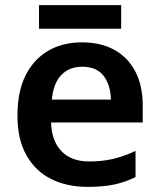

<svg xmlns="http://www.w3.org/2000/svg" viewBox="-20 -718 622 748"><path d="M299 -553Q373 -553 426 -523.5Q479 -494 507.5 -439Q536 -384 536 -307V-241H179Q181 -169 219.5 -129Q258 -89 327 -89Q379 -89 421 -99Q463 -109 508 -130V-28Q467 -8 424 1Q381 10 321 10Q241 10 179.5 -20.5Q118 -51 83 -113Q48 -175 48 -267Q48 -361 79.5 -424Q111 -487 167.5 -520Q224 -553 299 -553ZM300 -458Q250 -458 219 -426Q188 -394 182 -330H412Q411 -386 384 -422Q357 -458 300 -458ZM452 -698V-606H132V-698Z"/></svg>

Font: Noto Sans Adlam Unjoined SemiBold
Style: Regular
Weight: 600
Version: Version 3.001